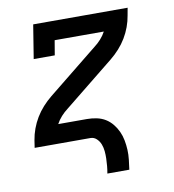

<svg xmlns="http://www.w3.org/2000/svg" viewBox="-79 -600 758 835"><g transform="rotate(-10 300.0 -182.5)"><path d="M328 165Q331 149 332.5 132.5Q334 116 334.5 99.5Q335 83 333.5 67Q332 51 326.5 36.5Q321 22 309.5 11Q298 0 282 0H36L41 -33Q45 -58 54 -82.5Q63 -107 76.5 -129.5Q90 -152 108 -172Q126 -192 147 -209L368 -387Q384 -399 397.5 -414Q411 -429 420 -446H203L192 -381H99L123 -530H540L534 -497Q530 -472 521 -447.5Q512 -423 498.5 -400.5Q485 -378 467 -358Q449 -338 428 -321L207 -143Q191 -131 177.5 -116Q164 -101 155 -84H282Q304 -84 325 -79.5Q346 -75 363 -64.5Q380 -54 393 -38Q406 -22 414.5 -3.5Q423 15 427 36Q431 57 432 78.5Q433 100 430.5 121.5Q428 143 425 165Z"/></g></svg>

Font: Iosevka Curly Slab MdExObl
Style: Regular
Weight: 500
Width: 7
Italic angle: -9°
Monospace: yes
Designer: Belleve Invis
Foundry: Belleve Invis
Version: Version 11.1.0; ttfautohint (v1.8.3)